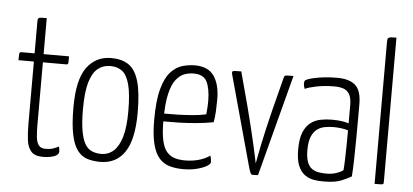

<svg xmlns="http://www.w3.org/2000/svg" viewBox="-50 -841 2058 956"><g transform="rotate(5 978.5 -362.5)"><path d="M193 10Q152 10 134 -10.5Q116 -31 111.5 -66.5Q107 -102 107 -148V-459H30Q30 -478 30.5 -486.5Q31 -495 33.5 -497.5Q36 -500 41 -500H107V-660Q107 -671 110.5 -675Q114 -679 123.5 -679.5Q133 -680 152 -680V-500H279Q279 -482 279 -473Q279 -464 276.5 -461.5Q274 -459 269 -459H152V-146Q152 -114 154.5 -87.5Q157 -61 167.5 -46Q178 -31 202 -31Q224 -31 238 -35.5Q252 -40 268 -48Q270 -42 271 -36.5Q272 -31 272 -23Q272 -12 260.5 -4.5Q249 3 231 6.5Q213 10 193 10Z M479 10Q444 10 415 1Q386 -8 365.5 -34.5Q345 -61 334 -112.5Q323 -164 323 -249Q323 -388 368 -449Q413 -510 490 -510Q542 -510 576 -487.5Q610 -465 627 -408.5Q644 -352 644 -250Q644 -116 601.5 -53Q559 10 479 10ZM480 -30Q516 -30 542 -53Q568 -76 582.5 -124.5Q597 -173 597 -252Q597 -341 584 -388Q571 -435 547 -452.5Q523 -470 488 -470Q453 -470 426.5 -449Q400 -428 385.5 -379Q371 -330 371 -244Q371 -178 378.5 -136Q386 -94 399.5 -71Q413 -48 434 -39Q455 -30 480 -30Z M894 10Q859 10 828.5 2Q798 -6 775.5 -30Q753 -54 741 -100.5Q729 -147 729 -222Q729 -319 745 -377Q761 -435 787.5 -463.5Q814 -492 845.5 -501Q877 -510 908 -510Q974 -510 1003.5 -467.5Q1033 -425 1033 -352Q1033 -322 1031.5 -291.5Q1030 -261 1025 -236Q983 -228 937 -224Q891 -220 850.5 -219Q810 -218 784.5 -218.5Q759 -219 759 -219V-258Q759 -258 783 -257.5Q807 -257 842.5 -258Q878 -259 916.5 -262Q955 -265 985 -272Q987 -291 988 -308Q989 -325 989 -341Q988 -403 971 -436Q954 -469 905 -469Q883 -469 860.5 -461.5Q838 -454 818 -429.5Q798 -405 786.5 -355.5Q775 -306 775 -221Q775 -159 783.5 -122Q792 -85 809 -66Q826 -47 849 -40.5Q872 -34 900 -34Q935 -34 967.5 -43Q1000 -52 1023 -69Q1026 -61 1027.5 -52Q1029 -43 1029 -37Q1029 -27 1010 -16Q991 -5 960.5 2.5Q930 10 894 10Z M1239 8Q1233 8 1228 -5.5Q1223 -19 1217 -41L1095 -485Q1094 -492 1096 -495.5Q1098 -499 1108 -499.5Q1118 -500 1140 -500L1188 -321Q1200 -275 1211.5 -227.5Q1223 -180 1232 -140.5Q1241 -101 1246 -76.5Q1251 -52 1251 -52H1252Q1252 -52 1256.5 -76.5Q1261 -101 1269 -140.5Q1277 -180 1288 -227.5Q1299 -275 1311 -323L1353 -487Q1355 -494 1357.5 -496.5Q1360 -499 1369.5 -499.5Q1379 -500 1401 -500L1268 7Q1264 8 1253.5 8Q1243 8 1239 8Z M1600 10Q1573 11 1547.5 6.5Q1522 2 1501.5 -12.5Q1481 -27 1468.5 -56.5Q1456 -86 1456 -138Q1456 -191 1469 -223Q1482 -255 1504 -272Q1526 -289 1554 -294.5Q1582 -300 1611 -300Q1633 -300 1655.5 -297.5Q1678 -295 1695 -289Q1695 -289 1695 -306Q1695 -323 1695 -344.5Q1695 -366 1695 -380Q1695 -416 1684 -434.5Q1673 -453 1654 -459.5Q1635 -466 1610 -466Q1560 -466 1520.5 -458Q1481 -450 1462 -441Q1459 -448 1457.5 -454.5Q1456 -461 1456 -467Q1456 -473 1457.5 -478Q1459 -483 1463 -485Q1478 -494 1522 -502Q1566 -510 1620 -510Q1679 -510 1709.5 -483.5Q1740 -457 1740 -389V-327Q1740 -270 1739.5 -216Q1739 -162 1738 -114Q1737 -66 1734 -27Q1719 -18 1686.5 -4Q1654 10 1600 10ZM1608 -30Q1635 -30 1658.5 -38.5Q1682 -47 1690 -55Q1692 -78 1693 -111.5Q1694 -145 1694.5 -182.5Q1695 -220 1695 -254Q1680 -259 1659.5 -261.5Q1639 -264 1623 -264Q1600 -264 1578.5 -260Q1557 -256 1540 -243.5Q1523 -231 1512.5 -206Q1502 -181 1502 -139Q1502 -101 1510.5 -79Q1519 -57 1534 -46.5Q1549 -36 1568 -33Q1587 -30 1608 -30Z M1850 0V-712Q1850 -724 1854 -728.5Q1858 -733 1868 -734Q1878 -735 1895 -735V-12Q1895 -6 1893 -3.5Q1891 -1 1882 -0.5Q1873 0 1850 0Z"/></g></svg>

Font: Yanone Kaffeesatz ExtraLight Light
Style: Regular
Weight: 300
Version: Version 2.003